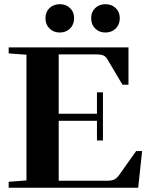

<svg xmlns="http://www.w3.org/2000/svg" viewBox="-20 -887 702 907"><path d="M410.6 -801.3Q410.6 -830.6 429.7 -848.9Q448.7 -867.2 478 -867.2Q507.3 -867.2 526.6 -848.9Q545.9 -830.6 545.9 -801.3Q545.9 -771 526.6 -752.2Q507.3 -733.4 478 -733.4Q448.7 -733.4 429.7 -752.2Q410.6 -771 410.6 -801.3ZM262.7 -733.4Q232.9 -733.4 213.9 -752.2Q194.8 -771 194.8 -801.3Q194.8 -830.6 213.9 -848.9Q232.9 -867.2 262.7 -867.2Q291.5 -867.2 310.8 -848.9Q330.1 -830.6 330.1 -801.3Q330.1 -771 310.8 -752.2Q291.5 -733.4 262.7 -733.4ZM21 0V-28.3L105 -34.7V-628.4L21 -634.8V-663.1H586.9V-486.8H558.6L487.8 -606Q480 -619.6 468.8 -624.8Q457.5 -629.9 436 -629.9H257.3V-349.6H438V-450.7H466.3V-223.6H438V-316.4H257.3V-33.2H486.3Q508.3 -33.2 520 -39.1Q531.7 -44.9 543 -60.5L623 -173.3H651.4L632.8 0Z"/></svg>

Font: Elstob
Style: Bold
Weight: 700
Designer: Peter S. Baker
Version: Version 1.015